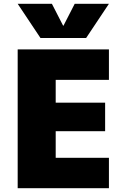

<svg xmlns="http://www.w3.org/2000/svg" viewBox="-20 -990 656 1010"><path d="M314 -855 373 -970H553L433 -790H193L73 -970H253L312 -855ZM533 -450V-300H273V-160H553V0H73V-730H553V-570H273V-450Z"/></svg>

Font: Mplus 1p Black
Style: Regular
Weight: 900
Version: Version 1.061